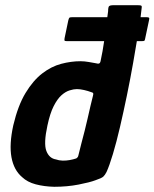

<svg xmlns="http://www.w3.org/2000/svg" viewBox="-20 -710 593 737"><path d="M31 -229Q49 -305 78 -353Q107 -401 142 -428Q177 -455 215 -465Q253 -475 289 -475Q304 -475 321 -472Q338 -469 349 -467Q355 -465 359.5 -466Q364 -467 366 -475Q370 -493 373.5 -513Q377 -533 380 -553.5Q383 -574 385.5 -594.5Q388 -615 390.5 -633.5Q393 -652 395 -667Q395 -684 399.5 -687Q404 -690 413 -690H509Q516 -690 520.5 -689Q525 -688 524 -681Q520 -640 511 -585.5Q502 -531 491 -468.5Q480 -406 467 -343Q454 -280 440.5 -222Q427 -164 413.5 -119Q400 -74 389 -50Q383 -38 376.5 -32Q370 -26 346 -18Q325 -10 281.5 -1.5Q238 7 188 7Q149 6 117 -2.5Q85 -11 65 -30Q33 -57 24 -106.5Q15 -156 31 -229ZM162 -228Q147 -159 158 -130.5Q169 -102 195 -98Q206 -94 219.5 -93.5Q233 -93 247 -95.5Q261 -98 273 -102Q276 -104 278 -106.5Q280 -109 281 -114Q286 -136 292.5 -160Q299 -184 305 -208Q311 -232 316.5 -256Q322 -280 327 -302Q332 -324 337 -343Q339 -350 337.5 -352.5Q336 -355 331 -356Q318 -361 302.5 -364.5Q287 -368 275 -368Q263 -368 247 -363Q231 -358 215.5 -344Q200 -330 186 -302.5Q172 -275 162 -228ZM237 -552Q228 -552 227.5 -555Q227 -558 228 -564L242 -631Q244 -639 246 -641.5Q248 -644 257 -644H542Q550 -644 552 -642Q554 -640 552 -632L537 -561Q536 -555 534 -553.5Q532 -552 522 -552Z"/></svg>

Font: Glory
Style: Bold Italic
Weight: 700
Italic angle: -12°
Version: Version 1.011